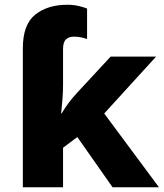

<svg xmlns="http://www.w3.org/2000/svg" viewBox="-20 -787 688 807"><path d="M263 -767Q289 -767 312 -761.5Q335 -756 346 -751V-623Q338 -626 323 -629.5Q308 -633 291 -633Q270 -633 257.5 -621.5Q245 -610 245 -581V-429Q245 -399 242.5 -369Q240 -339 237 -310H239Q266 -356 304 -397L445 -549H636L418 -310L648 0H453L305 -211L245 -166V0H76V-584Q76 -684 128 -725.5Q180 -767 263 -767Z"/></svg>

Font: Noto Sans ExtraBold
Style: Regular
Weight: 800
Designer: Monotype Design Team
Foundry: Monotype Imaging Inc.
Version: Version 2.007